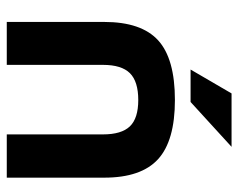

<svg xmlns="http://www.w3.org/2000/svg" viewBox="-90 -630 720 581"><g transform="rotate(90 270.5 -340.0)"><path d="M46.9 -294.9Q46.9 -407.2 102.5 -458Q158.2 -508.8 283.2 -508.8Q406.2 -508.8 462.2 -457.8Q518.1 -406.7 518.1 -294.9V0H387.2V-291Q387.2 -347.2 362.8 -372.6Q338.4 -397.9 283.2 -397.9Q227.1 -397.9 201.9 -372.6Q176.8 -347.2 176.8 -291V0H46.9ZM190.9 -556.2 263.2 -680.2H424.8L289.1 -556.2Z"/></g></svg>

Font: LT Wave Text Bold
Style: Regular
Weight: 700
Designer: Daniel Lyons
Version: Version 2.5 (Glyphs App)